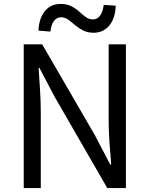

<svg xmlns="http://www.w3.org/2000/svg" viewBox="-20 -959 763 979"><path d="M101 0V-733H195L463 -271L542 -120H547Q542 -175 538 -235Q534 -295 534 -352V-733H622V0H527L260 -463L181 -613H177Q180 -558 184 -500.5Q188 -443 188 -385V0ZM457 -792Q426 -792 403 -804Q380 -816 362 -831.5Q344 -847 327.5 -859Q311 -871 291 -871Q270 -871 255.5 -852.5Q241 -834 237 -798L176 -803Q179 -866 209 -902.5Q239 -939 289 -939Q321 -939 343.5 -927.5Q366 -916 383.5 -900Q401 -884 417.5 -872Q434 -860 454 -860Q476 -860 490 -879Q504 -898 509 -934L570 -930Q568 -866 537.5 -829Q507 -792 457 -792Z"/></svg>

Font: Noto Sans TC Thin
Style: Regular
Weight: 400
Version: Version 2.004-H2;hotconv 1.0.118;makeotfexe 2.5.65603